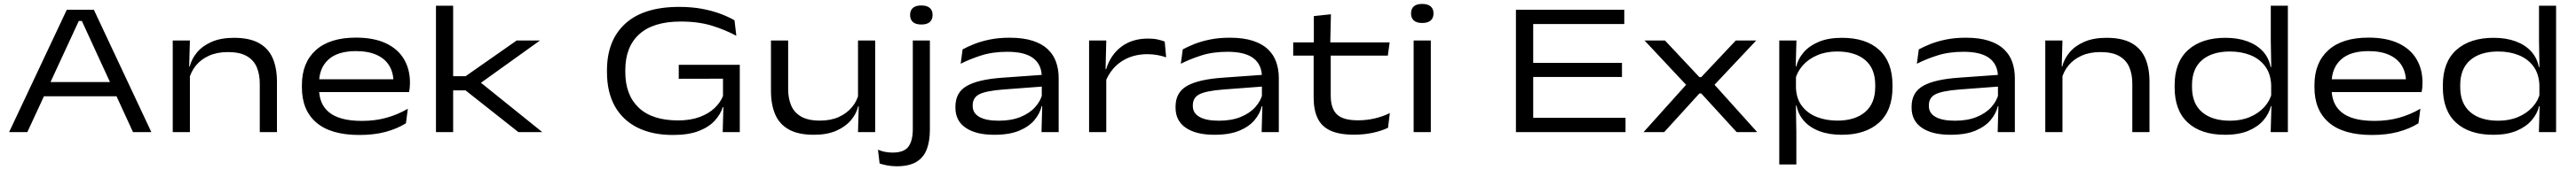

<svg xmlns="http://www.w3.org/2000/svg" viewBox="-20 -690 13422 888"><path d="M27.5 0 328 -639H469L768.5 0H673L406.5 -580.5H390.5L122.5 0ZM190 -187V-261.5H605.5V-187Z M1333.5 0V-253.5Q1333.5 -302 1317.8 -339Q1302 -376 1265.8 -397Q1229.5 -418 1167.5 -418Q1111 -418 1069 -399Q1027 -380 1000.8 -347.8Q974.5 -315.5 965 -275.5L951 -343H968.5Q978.5 -382.5 1006.8 -416.5Q1035 -450.5 1083 -471.5Q1131 -492.5 1199 -492.5Q1280 -492.5 1329.2 -465Q1378.5 -437.5 1400.8 -386.2Q1423 -335 1423 -263.5V0ZM880 0V-478.5H969.5L965.5 -334.5L969.5 -324V0Z M1853 15Q1703.5 15 1628.2 -49.8Q1553 -114.5 1553 -233.5V-245.5Q1553 -362.5 1625.5 -428Q1698 -493.5 1834.5 -493.5Q1927.5 -493.5 1990 -464.2Q2052.5 -435 2084.2 -382Q2116 -329 2116 -258.5V-255.5Q2116 -244 2114.8 -231.5Q2113.5 -219 2111 -209H2027.5Q2029 -220.5 2029.5 -234.5Q2030 -248.5 2030 -261.5Q2030 -311 2008 -347.2Q1986 -383.5 1942.5 -403.2Q1899 -423 1834.5 -423Q1739 -423 1690.8 -378.5Q1642.5 -334 1642.5 -257V-249.5V-240V-224Q1642.5 -187.5 1654.8 -157Q1667 -126.5 1693.5 -104.2Q1720 -82 1762.8 -70.2Q1805.5 -58.5 1866.5 -58.5Q1934.5 -58.5 1993.2 -74.8Q2052 -91 2105 -122L2095 -46Q2048.5 -17 1988.5 -1Q1928.5 15 1853 15ZM1594 -209V-276H2093.5V-209Z M2681 0 2405.5 -218H2324V-292H2406L2672 -478.5H2793.5L2472.5 -248V-268.5L2805.5 0ZM2251.5 0V-660H2341V0Z M3486 15Q3378.5 15 3301.5 -23.5Q3224.5 -62 3183.5 -135.2Q3142.5 -208.5 3142.5 -313.5V-322.5Q3142.5 -479.5 3238.2 -566.8Q3334 -654 3518.5 -654Q3584.5 -654 3638.5 -643.8Q3692.5 -633.5 3734.8 -617.5Q3777 -601.5 3807 -584L3816.5 -503Q3763 -532.5 3692 -555Q3621 -577.5 3526.5 -577.5Q3384 -577.5 3311 -511.5Q3238 -445.5 3238 -324V-314Q3238 -193.5 3308.2 -127.2Q3378.5 -61 3513 -61Q3577 -61 3624.5 -78.5Q3672 -96 3702.8 -125.2Q3733.5 -154.5 3747 -188.5V-310L3760 -279L3516.5 -278.5V-351.5H3834.5V-130.5H3746Q3734.5 -93.5 3704.2 -60Q3674 -26.5 3620.8 -5.8Q3567.5 15 3486 15ZM3749.5 -147.5H3834.5V0H3745.5Z M4086.5 -478.5V-224.5Q4086.5 -176.5 4102.2 -139.2Q4118 -102 4154.2 -81Q4190.5 -60 4252.5 -60Q4309 -60 4351 -79.2Q4393 -98.5 4419.5 -130.8Q4446 -163 4455 -203L4469 -135H4451.5Q4442 -95.5 4413.5 -61.8Q4385 -28 4337 -7Q4289 14 4221 14Q4140 14 4090.8 -13.2Q4041.5 -40.5 4019.2 -92Q3997 -143.5 3997 -215V-478.5ZM4540 -478.5V0H4450.5L4454.5 -144L4450.5 -154.5V-478.5Z M4736 -86V-478.5H4825V-86ZM4780.5 -562Q4751 -562 4736.5 -575Q4722 -588 4722 -611V-613Q4722 -636 4736.8 -648.8Q4751.5 -661.5 4780 -661.5Q4809.5 -661.5 4824.2 -648.8Q4839 -636 4839 -613V-611.5Q4839 -588 4824.5 -575Q4810 -562 4780.5 -562ZM4652 178.5Q4626 178.5 4602.5 174Q4579 169.5 4563 164L4554.5 92Q4572 99.5 4591 103.2Q4610 107 4630.5 107Q4690.5 107 4713.2 76Q4736 45 4736 -16V-141H4825V-13Q4825 47 4808.8 89.8Q4792.5 132.5 4754.8 155.5Q4717 178.5 4652 178.5Z M5406.5 0 5410.5 -143.5 5408 -162V-273.5V-287.5Q5408 -351.5 5364.2 -385.5Q5320.5 -419.5 5228.5 -419.5Q5151.5 -419.5 5091.2 -400Q5031 -380.5 4985.5 -357L4995.5 -432Q5020 -445.5 5055.5 -459.8Q5091 -474 5137.2 -483.5Q5183.5 -493 5241 -493Q5311 -493 5360 -477.2Q5409 -461.5 5439 -433Q5469 -404.5 5482.5 -366Q5496 -327.5 5496 -281.5V0ZM5160 14Q5065 14 5011.5 -22.5Q4958 -59 4958 -127.5V-132.5Q4958 -207 5017.2 -241Q5076.5 -275 5201 -284L5418 -299.5L5419.5 -238.5L5207.5 -222.5Q5118.5 -215.5 5083.2 -198Q5048 -180.5 5048 -140V-136Q5048 -99 5083 -79.2Q5118 -59.5 5183.5 -59.5Q5248.5 -59.5 5296 -78.5Q5343.5 -97.5 5372.8 -129.8Q5402 -162 5411 -199.5L5425 -135.5H5407.5Q5398 -96.5 5369.5 -62.5Q5341 -28.5 5290 -7.2Q5239 14 5160 14Z M5740 -264 5722.5 -327.5 5743.5 -329Q5766 -403 5822.2 -445.8Q5878.5 -488.5 5961.5 -488.5Q5990.5 -488.5 6011.8 -483.8Q6033 -479 6048.5 -473L6056 -390.5Q6036.5 -397.5 6011.5 -402.2Q5986.5 -407 5958 -407Q5882.5 -407 5825.5 -370.5Q5768.5 -334 5740 -264ZM5654.5 0V-478.5H5744L5740 -311.5L5744 -307.5V0Z M6553.5 0 6557.5 -143.5 6555 -162V-273.5V-287.5Q6555 -351.5 6511.2 -385.5Q6467.5 -419.5 6375.5 -419.5Q6298.5 -419.5 6238.2 -400Q6178 -380.5 6132.5 -357L6142.5 -432Q6167 -445.5 6202.5 -459.8Q6238 -474 6284.2 -483.5Q6330.5 -493 6388 -493Q6458 -493 6507 -477.2Q6556 -461.5 6586 -433Q6616 -404.5 6629.5 -366Q6643 -327.5 6643 -281.5V0ZM6307 14Q6212 14 6158.5 -22.5Q6105 -59 6105 -127.5V-132.5Q6105 -207 6164.2 -241Q6223.5 -275 6348 -284L6565 -299.5L6566.5 -238.5L6354.5 -222.5Q6265.5 -215.5 6230.2 -198Q6195 -180.5 6195 -140V-136Q6195 -99 6230 -79.2Q6265 -59.5 6330.5 -59.5Q6395.5 -59.5 6443 -78.5Q6490.5 -97.5 6519.8 -129.8Q6549 -162 6558 -199.5L6572 -135.5H6554.5Q6545 -96.5 6516.5 -62.5Q6488 -28.5 6437 -7.2Q6386 14 6307 14Z M7035 13.5Q6957.5 13.5 6911.5 -8Q6865.5 -29.5 6845 -72.8Q6824.5 -116 6824.5 -181.5V-425.5H6913.5V-190.5Q6913.5 -124.5 6945.2 -93Q6977 -61.5 7055.5 -61.5Q7099.5 -61.5 7142 -71.2Q7184.5 -81 7221.5 -99.5L7212 -22.5Q7177.5 -6 7131.8 3.8Q7086 13.5 7035 13.5ZM6718 -399.5V-468.5H7220.5L7211 -399.5ZM6825.5 -460V-606L6914.5 -615.5L6911 -460Z M7345.5 0V-478.5H7435V0ZM7390 -570Q7361 -570 7346.5 -583Q7332 -596 7332 -619V-621Q7332 -644 7346.5 -656.8Q7361 -669.5 7390 -669.5Q7419.5 -669.5 7434.2 -656.5Q7449 -643.5 7449 -621V-619Q7449 -596 7434.2 -583Q7419.5 -570 7390 -570Z M7878.5 0V-639H7968.5V0ZM7885 0V-74.5H8449.5V0ZM7925.5 -288V-361.5H8431V-288ZM7885 -564.5V-639H8443V-564.5Z M8543.5 0 8774.5 -257.5V-237L8548.5 -478.5H8655L8834.5 -287H8844L9024 -478.5H9130.5L8904 -237.5V-257.5L9135.5 0H9028.5L8844 -202H8834.5L8651 0Z M9576 14Q9511 14 9461.5 -4.2Q9412 -22.5 9381 -56.5Q9350 -90.5 9340.5 -138H9310.5L9337.5 -230Q9340.5 -171 9370.8 -133.5Q9401 -96 9448.5 -78Q9496 -60 9553 -60Q9645.5 -60 9698 -105Q9750.5 -150 9750.5 -236V-246Q9750.5 -332 9698 -376.5Q9645.5 -421 9551.5 -421Q9494 -421 9448.5 -401.5Q9403 -382 9373.2 -348.5Q9343.5 -315 9333.5 -273L9310 -343H9339Q9348.5 -382.5 9377.5 -416.5Q9406.5 -450.5 9456.2 -471.5Q9506 -492.5 9577.5 -492.5Q9702.5 -492.5 9771.5 -429.2Q9840.5 -366 9840.5 -245V-234Q9840.5 -112.5 9770 -49.2Q9699.5 14 9576 14ZM9250.5 169V-478.5H9340L9336 -333.5L9337.5 -298V-173L9337 -146.5L9339.5 -1V169Z M10388.5 0 10392.5 -143.5 10390 -162V-273.5V-287.5Q10390 -351.5 10346.2 -385.5Q10302.5 -419.5 10210.5 -419.5Q10133.5 -419.5 10073.2 -400Q10013 -380.5 9967.5 -357L9977.5 -432Q10002 -445.5 10037.5 -459.8Q10073 -474 10119.2 -483.5Q10165.5 -493 10223 -493Q10293 -493 10342 -477.2Q10391 -461.5 10421 -433Q10451 -404.5 10464.5 -366Q10478 -327.5 10478 -281.5V0ZM10142 14Q10047 14 9993.5 -22.5Q9940 -59 9940 -127.5V-132.5Q9940 -207 9999.2 -241Q10058.5 -275 10183 -284L10400 -299.5L10401.5 -238.5L10189.5 -222.5Q10100.5 -215.5 10065.2 -198Q10030 -180.5 10030 -140V-136Q10030 -99 10065 -79.2Q10100 -59.5 10165.5 -59.5Q10230.5 -59.5 10278 -78.5Q10325.5 -97.5 10354.8 -129.8Q10384 -162 10393 -199.5L10407 -135.5H10389.5Q10380 -96.5 10351.5 -62.5Q10323 -28.5 10272 -7.2Q10221 14 10142 14Z M11090 0V-253.5Q11090 -302 11074.2 -339Q11058.5 -376 11022.2 -397Q10986 -418 10924 -418Q10867.5 -418 10825.5 -399Q10783.5 -380 10757.2 -347.8Q10731 -315.5 10721.5 -275.5L10707.5 -343H10725Q10735 -382.5 10763.2 -416.5Q10791.5 -450.5 10839.5 -471.5Q10887.5 -492.5 10955.5 -492.5Q11036.5 -492.5 11085.8 -465Q11135 -437.5 11157.2 -386.2Q11179.5 -335 11179.5 -263.5V0ZM10636.5 0V-478.5H10726L10722 -334.5L10726 -324V0Z M11573 14Q11448.5 14 11379.5 -49.2Q11310.5 -112.5 11310.5 -233.5V-244.5Q11310.5 -366 11381 -429.2Q11451.5 -492.5 11575 -492.5Q11640 -492.5 11689.5 -474.2Q11739 -456 11770.2 -422Q11801.5 -388 11810.5 -340H11841L11813.5 -247.5Q11810.5 -306.5 11781.2 -345Q11752 -383.5 11704.8 -402.2Q11657.5 -421 11599 -421Q11505.5 -421 11453.2 -376Q11401 -331 11401 -245V-235Q11401 -149.5 11453.2 -104.5Q11505.5 -59.5 11599.5 -59.5Q11657 -59.5 11702.5 -78.8Q11748 -98 11778 -131.2Q11808 -164.5 11817.5 -206L11840.5 -135.5H11812Q11802.5 -96 11773.5 -62Q11744.5 -28 11695 -7Q11645.5 14 11573 14ZM11811 0 11815 -145 11813.5 -172.5V-311L11814 -332L11811.5 -478V-660H11900.5V0Z M12339 15Q12189.5 15 12114.2 -49.8Q12039 -114.5 12039 -233.5V-245.5Q12039 -362.5 12111.5 -428Q12184 -493.5 12320.5 -493.5Q12413.5 -493.5 12476 -464.2Q12538.5 -435 12570.2 -382Q12602 -329 12602 -258.5V-255.5Q12602 -244 12600.8 -231.5Q12599.5 -219 12597 -209H12513.5Q12515 -220.5 12515.5 -234.5Q12516 -248.5 12516 -261.5Q12516 -311 12494 -347.2Q12472 -383.5 12428.5 -403.2Q12385 -423 12320.5 -423Q12225 -423 12176.8 -378.5Q12128.5 -334 12128.5 -257V-249.5V-240V-224Q12128.5 -187.5 12140.8 -157Q12153 -126.5 12179.5 -104.2Q12206 -82 12248.8 -70.2Q12291.5 -58.5 12352.5 -58.5Q12420.5 -58.5 12479.2 -74.8Q12538 -91 12591 -122L12581 -46Q12534.5 -17 12474.5 -1Q12414.5 15 12339 15ZM12080 -209V-276H12579.5V-209Z M12970.5 14Q12846 14 12777 -49.2Q12708 -112.5 12708 -233.5V-244.5Q12708 -366 12778.5 -429.2Q12849 -492.5 12972.5 -492.5Q13037.5 -492.5 13087 -474.2Q13136.5 -456 13167.8 -422Q13199 -388 13208 -340H13238.5L13211 -247.5Q13208 -306.5 13178.8 -345Q13149.5 -383.5 13102.2 -402.2Q13055 -421 12996.5 -421Q12903 -421 12850.8 -376Q12798.5 -331 12798.5 -245V-235Q12798.5 -149.5 12850.8 -104.5Q12903 -59.5 12997 -59.5Q13054.5 -59.5 13100 -78.8Q13145.5 -98 13175.5 -131.2Q13205.5 -164.5 13215 -206L13238 -135.5H13209.5Q13200 -96 13171 -62Q13142 -28 13092.5 -7Q13043 14 12970.5 14ZM13208.5 0 13212.5 -145 13211 -172.5V-311L13211.5 -332L13209 -478V-660H13298V0Z"/></svg>

Font: Anek Gujarati Expanded
Style: Regular
Weight: 400
Width: 7
Designer: Mrunmayee Ghaisas (Gujarati), Yesha Goshar (Latin)
Foundry: Ek Type
Version: Version 1.003